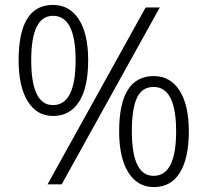

<svg xmlns="http://www.w3.org/2000/svg" viewBox="-20 -744 837 775"><path d="M193.8 -275.9Q128.9 -275.9 92 -335Q55.2 -394 55.2 -501Q55.2 -724.1 193.8 -724.1Q260.7 -724.1 298.3 -665.8Q335.9 -607.4 335.9 -501Q335.9 -390.6 299.1 -333.3Q262.2 -275.9 193.8 -275.9ZM193.8 -319.8Q285.2 -319.8 285.2 -501Q285.2 -680.2 193.8 -680.2Q106 -680.2 106 -501Q106 -319.8 193.8 -319.8ZM625 -713.9 229 0H171.9L567.9 -713.9ZM601.1 11.2Q535.6 11.2 498.3 -47.6Q460.9 -106.4 460.9 -213.9Q460.9 -437 601.1 -437Q667 -437 704.6 -378.7Q742.2 -320.3 742.2 -213.9Q742.2 -105.5 706.1 -47.1Q669.9 11.2 601.1 11.2ZM600.1 -34.2Q690.9 -34.2 690.9 -213.9Q690.9 -393.1 600.1 -393.1Q553.2 -393.1 532.7 -348.9Q512.2 -304.7 512.2 -213.9Q512.2 -34.2 600.1 -34.2Z"/></svg>

Font: Droid Sans TV
Style: Regular
Weight: 300
Version: Version 1.00